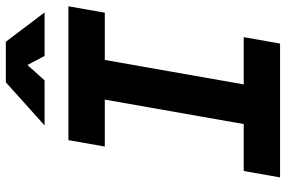

<svg xmlns="http://www.w3.org/2000/svg" viewBox="-174 -764 938 629"><g transform="rotate(-90 294.5 -449.0)"><path d="M28.3 0H466.8L487.8 -119.1H333L413.1 -574.2H567.9L588.9 -693.4H150.4L129.4 -574.2H283.2L203.1 -119.1H49.3ZM198.7 -771.5H346.2L396.5 -827.6L426.3 -771.5H568.8L472.7 -898.4H339.8Z"/></g></svg>

Font: Cascadia Code NF
Style: Bold Italic
Weight: 700
Italic angle: -10°
Monospace: yes
Designer: Aaron Bell
Foundry: Saja Typeworks
Version: Version 2404.023